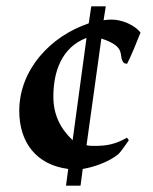

<svg xmlns="http://www.w3.org/2000/svg" viewBox="-20 -523 485 608"><path d="M41 -172C41 -72 95 -1 196 12L189 65H235L242 12C279 6 326 -11 355 -35C361 -40 382 -70 388 -79L382 -87C347 -67 320 -61 280 -61C271 -61 263 -61 254 -63L301 -401C386 -373 351 -346 373 -323L382 -321V-320C398 -352 412 -387 425 -420C405 -445 365 -461 333 -461C325 -461 316 -460 308 -459L315 -503H269L261 -449C141 -409 41 -303 41 -172ZM149 -217C149 -296 175 -373 254 -403L210 -79C170 -117 149 -161 149 -217Z"/></svg>

Font: KpRoman
Style: SemiboldItalic
Weight: 600
Italic angle: -11°
Version: Version 0.66